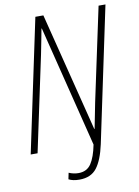

<svg xmlns="http://www.w3.org/2000/svg" viewBox="-96 -778 737 1017"><g transform="rotate(-10 272.0 -269.0)"><path d="M248 176Q212 176 190 164L197 130Q222 141 249 141Q294 141 317 106.5Q340 72 353 6L190 -647H188Q183 -619 176.5 -586.5Q170 -554 162 -513L53 0H16L167 -714H210L371 -75H373Q379 -108 386.5 -143.5Q394 -179 400 -212L507 -714H544L391 11Q373 94 341.5 135Q310 176 248 176Z"/></g></svg>

Font: Noto Sans Condensed ExtraLight
Style: Italic
Weight: 200
Width: 3
Italic angle: -12°
Designer: Monotype Design Team
Foundry: Monotype Imaging Inc.
Version: Version 2.013; ttfautohint (v1.8.4.7-5d5b)